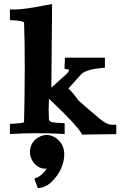

<svg xmlns="http://www.w3.org/2000/svg" viewBox="-20 -678 609 973"><path d="M153.6 149.9C168.8 167.2 186.9 176.2 208.1 176.8C209.5 176.8 212.5 176.6 217.1 176.2C202.8 197.7 187.4 212.4 170.9 220.4L153.9 227.8L171.8 275.5L187.4 273.2C214.6 268.8 241.3 249 267.7 213.6C292.6 179.2 305.2 142.5 305.7 103.5C305.4 75 295.9 51.4 277.2 32.8C258.6 15.4 238.5 6.4 216.8 5.9C196.7 6.1 177.7 13.7 159.6 28.6C141.7 44.6 132.4 66.3 131.8 93.8C132.1 113.8 139.4 132.5 153.6 149.9ZM307.3 -329.3C319.8 -327.1 327.4 -325.6 330.1 -324.6C329.6 -319.7 326.6 -313.7 321 -306.6L240.3 -233.9L244 -657.6L211.8 -651.8C141.3 -637.4 88.9 -630.1 54.7 -629.9H30.3V-576.1C59.9 -574.7 78.5 -572.9 86 -570.9C93.3 -568.9 98.6 -567.1 101.9 -565.5C104.3 -507.3 105.5 -428.4 105.5 -328.8C104.8 -205.9 103.6 -115.7 101.8 -58.2C91.6 -54.8 73.9 -52.4 48.7 -51.1L30.3 -50.1V1.3C74.4 -1.5 119.3 -2.9 164.9 -2.9C215.4 -2.9 254.9 -2 283.4 -0.1L307.7 1.6V-53.6C271.3 -55.4 249.8 -57.1 243.1 -58.7C239.9 -59.7 236.4 -61.7 232.6 -64.6C230.4 -66.5 228.8 -68.8 227.9 -71.7C226.2 -103.8 226.2 -139.2 228 -177.9C243.1 -163.2 260.2 -146.7 279.4 -128.4C298.6 -110.1 319.6 -88.8 342.4 -64.5C365.2 -40.3 381.1 -21 390 -6.6L396.4 4.1L569.3 1.7V-46H544.9C535.2 -46 523.7 -49.9 510.6 -57.9C497.5 -65.8 478.4 -81 453.3 -103.7C425.3 -126.8 399.4 -149.1 375.6 -170.8C361.4 -192.5 345.1 -212.1 326.8 -229.7L393.3 -303.6C411.9 -319 445.5 -329 494.1 -333.5L511.7 -335V-385.7H308.6V-366.2L307.3 -345.7Z"/></svg>

Font: Bentham
Style: Bold
Weight: 700
Version: Version 002.001